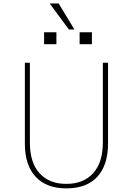

<svg xmlns="http://www.w3.org/2000/svg" viewBox="-20 -1044 747 1082"><path d="M120.1 -235.4V-690.4H148.4V-240.2Q148.4 -127.9 202.6 -67.9Q256.8 -7.8 353.5 -7.8Q451.2 -7.8 505.4 -68.4Q559.6 -128.9 559.6 -240.2V-690.4H588.9V-235.4Q588.9 -114.3 528.8 -48.3Q468.8 17.6 353.5 17.6Q242.2 17.6 181.2 -47.4Q120.1 -112.3 120.1 -235.4ZM259.8 -1024.4H310.5L399.4 -877.9H368.2ZM228.5 -794.9V-862.3H297.9V-794.9ZM428.7 -794.9V-862.3H498V-794.9Z"/></svg>

Font: Gothic A1 Thin
Style: Regular
Weight: 250
Designer: HanYang I&C Co.,Ltd.
Foundry: HanYang I&C Co.,Ltd.
Version: Version 2.50